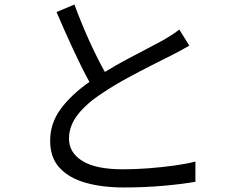

<svg xmlns="http://www.w3.org/2000/svg" viewBox="-20 -798 1040 846"><path d="M308 -778Q338 -696 373.5 -618Q409 -540 442 -481Q489 -510 538 -536Q587 -562 629.5 -584Q672 -606 699 -621Q721 -634 737.5 -644.5Q754 -655 770 -668L814 -597Q797 -587 778 -576.5Q759 -566 737 -555Q703 -538 650.5 -511.5Q598 -485 540 -453.5Q482 -422 433 -389Q363 -344 323.5 -294Q284 -244 284 -187Q284 -125 343.5 -88.5Q403 -52 521 -52Q576 -52 635 -56.5Q694 -61 748 -68.5Q802 -76 841 -86V3Q784 13 701.5 20.5Q619 28 525 28Q431 28 358 7.5Q285 -13 243 -58Q201 -103 201 -178Q201 -255 247.5 -318Q294 -381 374 -437Q340 -499 302 -581Q264 -663 229 -745Z"/></svg>

Font: Go Noto Current
Style: Regular
Weight: 400
Designer: Monotype Design Team
Foundry: Monotype Imaging Inc.
Version: Version 2.007; ttfautohint (v1.8) -l 8 -r 50 -G 200 -x 14 -D